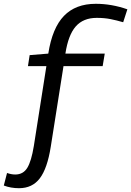

<svg xmlns="http://www.w3.org/2000/svg" viewBox="-104 -770 690 1010"><path d="M-4 220Q-47 220 -84 206L-67 140Q-44 148 -24 148Q18 148 39.5 113Q61 78 74 -2L140 -422H43L52 -480L150 -488Q171 -623 232.5 -686.5Q294 -750 400 -750Q483 -750 566 -721L544 -653Q510 -663 477.5 -669.5Q445 -676 405 -676Q334 -676 294.5 -631Q255 -586 240 -488H447L436 -422H230L163 2Q145 116 105.5 168Q66 220 -4 220Z"/></svg>

Font: Georama Extended
Style: Italic
Weight: 400
Width: 7
Italic angle: -9°
Designer: Jean-Baptiste Levee
Foundry: Production Type
Version: Version 1.000